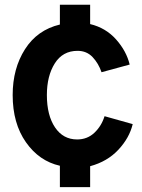

<svg xmlns="http://www.w3.org/2000/svg" viewBox="-20 -687 595 806"><path d="M33.2 -288.1Q33.2 -399.4 85 -480.5Q136.7 -561.5 231.4 -584V-667H358.4V-585.9Q423.8 -570.3 467.3 -521.5Q510.7 -472.7 524.4 -416L406.2 -383.8Q393.6 -420.9 368.7 -447.3Q343.8 -473.6 305.7 -473.6Q243.2 -473.6 210 -420.9Q176.8 -368.2 176.8 -288.1Q176.8 -203.1 210.9 -152.3Q245.1 -101.6 303.7 -101.6Q346.7 -101.6 376.5 -129.9Q406.2 -158.2 418.9 -199.2L537.1 -166Q523.4 -108.4 477.1 -58.6Q430.7 -8.8 358.4 10.7V98.6H231.4V8.8Q144.5 -10.7 88.9 -89.8Q33.2 -168.9 33.2 -288.1Z"/></svg>

Font: Gothic A1 ExtraBold
Style: Regular
Weight: 800
Designer: HanYang I&C Co.,Ltd.
Foundry: HanYang I&C Co.,Ltd.
Version: Version 2.50